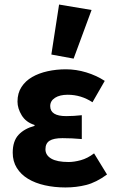

<svg xmlns="http://www.w3.org/2000/svg" viewBox="-20 -813 511 845"><path d="M268 12Q220 12 177.5 2.5Q135 -7 103.5 -26Q72 -45 54 -74Q36 -103 36 -141Q36 -192 61.5 -219.5Q87 -247 132 -259V-263Q94 -275 75.5 -305.5Q57 -336 57 -366Q57 -403 74.5 -430Q92 -457 121.5 -474Q151 -491 189.5 -499.5Q228 -508 270 -508Q315 -508 359.5 -494.5Q404 -481 441 -457L387 -363Q337 -396 278 -396Q243 -396 222 -382.5Q201 -369 201 -346Q201 -302 271 -302Q287 -302 305 -303Q323 -304 340 -306V-201Q319 -203 297 -204Q275 -205 255 -205Q216 -205 198 -193.5Q180 -182 180 -156Q180 -130 205.5 -115Q231 -100 282 -100Q306 -100 335.5 -108Q365 -116 394 -138L451 -45Q403 -10 359.5 1Q316 12 268 12ZM206 -573 240 -793 383 -769 304 -555Z"/></svg>

Font: Giro Regular
Style: Bold
Weight: 700
Designer: Paul D. Hunt
Foundry: Adobe Systems Incorporated
Version: Version 1.000;PS 1.0;hotconv 1.0.88;makeotf.lib2.5.647800